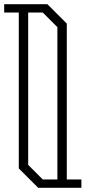

<svg xmlns="http://www.w3.org/2000/svg" viewBox="-20 -900 430 920"><path d="M370 -40V0H163L70 -93V-840H0V-880H207L300 -787V-40ZM185 -40H255V-770L185 -840H115V-110Z"/></svg>

Font: Kumar One Outline
Style: Regular
Weight: 400
Designer: Parimal Parmar
Foundry: Indian Type Foundry
Version: Version 1.000;PS 1.000;hotconv 1.0.88;makeotf.lib2.5.647800